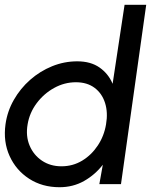

<svg xmlns="http://www.w3.org/2000/svg" viewBox="-28 -770 656 803"><path d="M493 -750H583.5L478 0H387.5L402 -81Q369.5 -39 323.5 -13Q277.5 13 221 13Q148.5 13 93.8 -22.5Q39 -58 12 -117.8Q-15 -177.5 -5 -250Q2.5 -304.5 29.8 -352.2Q57 -400 98.2 -436.2Q139.5 -472.5 190 -493Q240.5 -513.5 295 -513.5Q351.5 -513.5 388.5 -487.5Q425.5 -461.5 443 -419.5ZM229 -74.5Q276.5 -74.5 315.8 -98.2Q355 -122 381.2 -161.8Q407.5 -201.5 415.5 -250Q424 -299 411.5 -339Q399 -379 367.8 -402.5Q336.5 -426 289.5 -426Q241.5 -426 198.5 -402.2Q155.5 -378.5 125.5 -338.5Q95.5 -298.5 87.5 -250Q79 -201 95.8 -161.2Q112.5 -121.5 147.5 -98Q182.5 -74.5 229 -74.5Z"/></svg>

Font: Urbanist Medium
Style: Italic
Weight: 500
Italic angle: -8°
Designer: Corey Hu
Foundry: Corey Hu
Version: Version 1.330; ttfautohint (v1.8.4.7-5d5b)